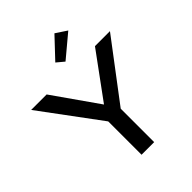

<svg xmlns="http://www.w3.org/2000/svg" viewBox="-262 -1083 1225 1225"><g transform="rotate(-45 350.5 -470.5)"><path d="M521 -891.1 368.2 -763.2 317.9 -805.2 445.8 -940.9ZM570.8 -700.2H706.1L404.8 -301.8V0H291V-300.8L-4.9 -700.2H134.8L348.1 -396Z"/></g></svg>

Font: Copperplate Sans CC Heavy
Style: Regular
Weight: 400
Designer: indestructible type*
Foundry: Cowboy Collective
Version: Version 1.000